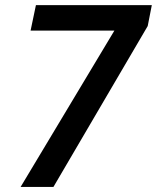

<svg xmlns="http://www.w3.org/2000/svg" viewBox="-20 -734 616 754"><path d="M61 0 429.2 -613.8H100.1L121.1 -713.9H576.2L560.1 -631.8L189.9 0Z"/></svg>

Font: f52132580099584   
Style: Italic
Weight: 600
Italic angle: -12°
Foundry: Ascender Corporation
Version: Version 1.10